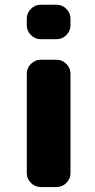

<svg xmlns="http://www.w3.org/2000/svg" viewBox="-20 -794 393 794"><path d="M148.4 -631.8Q125 -631.8 107.9 -648.9Q90.8 -666 90.8 -689.5V-716.8Q90.8 -740.2 107.9 -757.3Q125 -774.4 148.4 -774.4H213.9Q237.3 -774.4 254.4 -757.3Q271.5 -740.2 271.5 -716.8V-689.5Q271.5 -666 254.4 -648.9Q237.3 -631.8 213.9 -631.8ZM148.4 -20.5Q125 -20.5 107.9 -37.6Q90.8 -54.7 90.8 -78.1V-489.3Q90.8 -512.7 107.9 -529.8Q125 -546.9 148.4 -546.9H213.9Q237.3 -546.9 254.4 -529.8Q271.5 -512.7 271.5 -489.3V-78.1Q271.5 -54.7 254.4 -37.6Q237.3 -20.5 213.9 -20.5Z"/></svg>

Font: Gen Jyuu Gothic Heavy
Style: Bold
Weight: 900
Designer: [Source Han Sans]
Ryoko NISHIZUKA  (kana & ideographs); Paul D. Hunt (Latin, Greek & Cyrillic); Wenlong ZHANG  (bopomofo
Version: Version 1.002.20150607